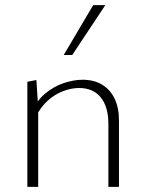

<svg xmlns="http://www.w3.org/2000/svg" viewBox="-20 -724 567 744"><path d="M400 0V-244Q400 -310 370.5 -346.5Q341 -383 286 -383Q257 -383 225 -371Q193 -359 165 -334Q137 -309 117 -268L101 -285Q121 -333 154.5 -361Q188 -389 227 -402Q266 -415 300 -415Q344 -415 375.5 -396Q407 -377 424 -342Q441 -307 441 -257V0ZM86 0V-407L121 -414L128 -308V0ZM227 -511 341 -704H388L260 -511Z"/></svg>

Font: Ysabeau ExtraLight
Style: Regular
Weight: 250
Designer: Christian Thalmann (Catharsis Fonts)
Version: Version 2.002